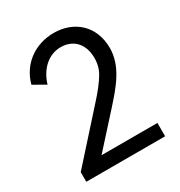

<svg xmlns="http://www.w3.org/2000/svg" viewBox="-175 -865 921 985"><g transform="rotate(-30 285.0 -372.5)"><path d="M354 -265C423 -342 498 -426 498 -534C498 -669 403 -745 287 -745C176 -745 84 -680 55 -572L127 -531C151 -611 209 -664 281 -664C353 -664 404 -615 404 -530C404 -496 396 -465 379 -438C362 -409 332 -370 287 -321L50 -57V0H517V-79H186Z"/></g></svg>

Font: Matrixport Regular
Style: Regular
Weight: 400
Designer: Ninad Kale (Devanagari), Jonny Pinhorn (Latin)
Foundry: Indian Type Foundry
Version: Version 3.200;PS 1.000;hotconv 16.6.54;makeotf.lib2.5.65590